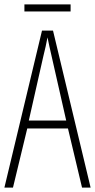

<svg xmlns="http://www.w3.org/2000/svg" viewBox="-20 -853 432 873"><path d="M301 -833H91V-801H301ZM353 0H392L221 -714H171L0 0H39L104 -269H289ZM215 -596 281 -305H111L177 -597C185 -631 191 -654 196 -683C202 -654 207 -630 215 -596Z"/></svg>

Font: Noto Sans ExtraCondensed ExtraLight
Style: Regular
Weight: 200
Width: 2
Designer: Monotype Design Team
Foundry: Monotype Imaging Inc.
Version: Version 2.013